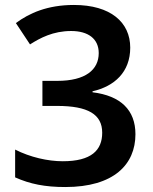

<svg xmlns="http://www.w3.org/2000/svg" viewBox="-20 -744 617 774"><path d="M505 -552C505 -654 426 -724 278 -724C171 -724 98 -691 44 -651L101 -565C142 -591 194 -619 267 -619C335 -619 378 -588 378 -530C378 -463 325 -418 211 -418H151V-317H210C335 -317 392 -283 392 -209C392 -138 348 -94 233 -94C173 -94 102 -110 41 -141V-29C101 -2 162 10 243 10C439 10 526 -81 526 -203C526 -300 467 -358 353 -372V-376C441 -396 505 -453 505 -552Z"/></svg>

Font: Noto Sans Georgian SemiBold
Style: Regular
Weight: 600
Designer: Monotype Design Team, Akaki Razmadze
Foundry: Google LLC
Version: Version 2.005